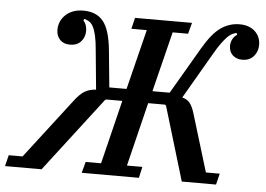

<svg xmlns="http://www.w3.org/2000/svg" viewBox="-100 -777 1166 843"><g transform="rotate(5 483.5 -355.0)"><path d="M-37 -49H24L223 -308Q249 -343 270.5 -355.5Q292 -368 320 -369L303 -545Q300 -581 294.5 -605Q289 -629 281.5 -643.5Q274 -658 264 -664.5Q254 -671 241 -674L238 -667Q246 -659 250 -647.5Q254 -636 254 -622Q254 -595 237 -575.5Q220 -556 188 -556Q160 -556 144 -573Q128 -590 128 -616Q128 -634 134.5 -650.5Q141 -667 154.5 -680.5Q168 -694 188 -702Q208 -710 235 -710Q292 -710 322 -673.5Q352 -637 361 -548L377 -384H453L519 -649H451L463 -698H714L701 -649H633L567 -384H643L764 -591Q804 -659 841.5 -684.5Q879 -710 923 -710Q966 -710 991 -686.5Q1016 -663 1016 -627Q1016 -598 998 -577Q980 -556 947 -556Q922 -556 905.5 -571Q889 -586 889 -613Q889 -627 896 -641Q903 -655 916 -663L913 -671Q903 -669 893 -664Q883 -659 872 -647.5Q861 -636 847.5 -617.5Q834 -599 818 -571L700 -368Q720 -363 732.5 -349Q745 -335 755 -302L832 -49H893L881 0H730L632 -326L627 -330H553L484 -49H552L541 0H289L302 -49H370L439 -330H368L362 -326L112 0H-49Z"/></g></svg>

Font: IBM Plex Serif Medm
Style: Italic
Weight: 500
Italic angle: -14°
Designer: Mike Abbink, Paul van der Laan, Pieter van Rosmalen
Foundry: Bold Monday
Version: Version 3.001